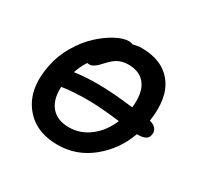

<svg xmlns="http://www.w3.org/2000/svg" viewBox="-125 -661 881 855"><g transform="rotate(30 315.0 -233.5)"><path d="M264.2 46.9Q147.9 46.9 88.6 -32Q29.3 -110.8 55.2 -238.8Q65.9 -295.4 96.9 -347.9Q127.9 -400.4 165.5 -435.3Q203.1 -470.2 241.9 -491.2Q280.8 -512.2 310.1 -512.2Q321.3 -512.2 330.1 -507.8Q354.5 -514.2 374 -514.2Q481.4 -514.2 533.7 -445.8Q585.9 -377.4 566.9 -252Q587.9 -247.6 599.1 -234.1Q610.4 -220.7 606 -201.2Q601.1 -170.9 551.8 -170.9H546.9Q512.7 -76.2 436.5 -14.6Q360.4 46.9 264.2 46.9ZM287.1 -277.8Q358.9 -277.8 469.2 -264.2Q478 -340.8 449.2 -380.9Q420.4 -420.9 360.8 -420.9Q333.5 -420.9 312.7 -411.4Q292 -401.9 271 -379.9Q255.4 -362.8 248 -355.5Q240.7 -348.1 230 -341.1Q219.2 -334 210.9 -334Q200.7 -334 196.8 -335Q177.2 -304.7 166 -270Q220.7 -277.8 287.1 -277.8ZM280.8 -193.8Q205.1 -193.8 149.9 -185.1Q146 -120.1 177 -83Q208 -45.9 269 -45.9Q326.7 -45.9 374.5 -82.5Q422.4 -119.1 448.2 -181.2Q346.7 -193.8 280.8 -193.8Z"/></g></svg>

Font: Shantell Sans Irregular Bouncy
Style: Italic
Weight: 500
Italic angle: -11.31°
Designer: Stephen Nixon, Anya Danilova, Shantell Martin
Foundry: Arrow Type
Version: Version 1.006;[9816181b4]